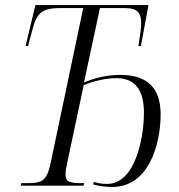

<svg xmlns="http://www.w3.org/2000/svg" viewBox="-20 -734 706 759"><path d="M424 5C569 5 615 -165 615 -282C615 -395 553 -438 455 -438C397 -438 348 -423 312 -408L375 -702H474C526 -702 538 -681 538 -641C538 -622 533 -587 527 -552H537L567 -714H120L81 -552H91L106 -609C124 -680 141 -702 218 -702H309L179 -84C164 -17 144 -10 87 -10H64L62 0H310L313 -10H302C256 -10 239 -15 239 -44C239 -55 241 -70 245 -87L311 -398C347 -412 395 -425 440 -425C516 -425 549 -376 549 -288C549 -188 514 -7 404 -7C384 -7 370 -9 351 -15L348 -5C369 1 394 5 424 5Z"/></svg>

Font: Noto Serif Display SemiCondensed Light
Style: Italic
Weight: 300
Width: 4
Italic angle: -12°
Designer: Monotype Design Team
Foundry: Monotype Imaging Inc.
Version: Version 2.009